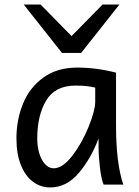

<svg xmlns="http://www.w3.org/2000/svg" viewBox="-20 -801 602 833"><path d="M407.7 -161.1V-200.2Q373.5 -110.4 320.6 -49.1Q267.6 12.2 197.8 12.2Q156.2 12.2 123 -12.5Q89.8 -37.1 70.6 -85.2Q51.3 -133.3 51.3 -200.2Q51.3 -281.7 80.1 -351.8Q108.9 -421.9 168.5 -464.8Q228 -507.8 314.9 -507.8Q397.9 -507.8 483.4 -485.8V-258.8Q483.4 -91.3 515.1 0H429.7Q419.9 -21 413.8 -72.3Q407.7 -123.5 407.7 -161.1ZM307.6 -429.7Q219.2 -429.7 180.4 -365Q141.6 -300.3 141.6 -200.2Q141.6 -163.1 151.1 -133.5Q160.6 -104 177 -87.4Q193.4 -70.8 212.4 -70.8Q252 -70.8 293.9 -125.5Q335.9 -180.2 364.5 -251.2Q393.1 -322.3 393.1 -358.9V-420.9Q376 -424.8 357.9 -427.2Q339.8 -429.7 307.6 -429.7ZM156.2 -781.2 290.5 -644.5 424.8 -781.2H498L332 -571.3H249L83 -781.2Z"/></svg>

Font: Lesson One
Style: Regular
Weight: 400
Designer: But Ko, Victor Gaultney, Annie Olsen, Julie Remington, Don Collingsworth, Eric Hays, Becca Hirsbrunner
Version: Version 1.100